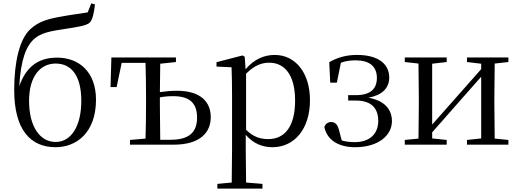

<svg xmlns="http://www.w3.org/2000/svg" viewBox="-20 -856 3073 1136"><path d="M309 -16C219 -16 152 -103 152 -260C152 -406 220 -480 309 -480C400 -480 461 -412 461 -259C461 -108 400 -16 309 -16ZM309 15C431 15 548 -70 548 -266C548 -430 448 -515 318 -515C201 -515 132 -455 94 -346C103 -504 135 -586 185 -628C224 -661 276 -672 366 -685C435 -696 491 -703 512 -723C528 -742 536 -778 542 -830L520 -836L499 -783C456 -775 401 -769 354 -760C267 -745 210 -731 158 -682C96 -624 64 -490 64 -324C64 -87 161 15 309 15Z M749 0H1007C1163 0 1227 -71 1227 -163C1227 -252 1168 -319 1027 -319C994 -319 960 -316 926 -311L928 -479L1021 -489V-516H639L634 -341H670L700 -484H841C843 -428 844 -343 844 -288V-229C844 -174 843 -92 841 -36L749 -28ZM926 -280C952 -285 977 -287 1005 -287C1101 -287 1146 -247 1146 -160C1146 -70 1095 -29 989 -29H928C927 -85 926 -171 926 -229Z M1592 15C1721 15 1814 -92 1814 -263C1814 -427 1727 -531 1605 -531C1544 -531 1483 -506 1433 -446L1428 -520L1415 -528L1261 -488V-462L1350 -458C1352 -408 1353 -355 1353 -287V27L1351 224L1266 232V260H1533V232L1436 224L1434 27V-58C1482 -3 1538 15 1592 15ZM1436 -420C1486 -470 1529 -485 1573 -485C1664 -485 1726 -413 1726 -261C1726 -95 1655 -33 1568 -33C1519 -33 1479 -46 1436 -88Z M2081 15C2221 15 2299 -57 2299 -139C2299 -208 2256 -261 2159 -278C2248 -294 2283 -340 2283 -398C2282 -481 2214 -531 2092 -531C2031 -531 1978 -517 1928 -488L1934 -367H1973L1997 -485C2024 -495 2052 -499 2084 -499C2167 -499 2209 -463 2210 -396C2210 -329 2171 -293 2085 -293H2040V-261H2087C2181 -261 2218 -211 2218 -141C2218 -62 2165 -15 2079 -15C2050 -15 2026 -18 2002 -25L1985 -89C1977 -121 1961 -134 1939 -134C1922 -134 1905 -124 1899 -104C1916 -25 1986 15 2081 15Z M2743 -489 2827 -479V-447L2667 -266L2537 -119V-479L2623 -489V-516H2375V-489L2456 -480L2458 -288V-229L2456 -36L2375 -28V0H2623V-28L2537 -37V-73L2692 -249L2827 -402V-37L2743 -28V0H2988V-28L2907 -36L2905 -229V-288L2907 -480L2988 -489V-516H2743Z"/></svg>

Font: Noto Serif CJK TC
Style: Regular
Weight: 400
Designer: Ryoko NISHIZUKA 西塚涼子 (kana & ideographs); Frank Grießhammer (Latin, Greek & Cyrillic); Wenlong ZHANG 张文龙 (bopomofo); San
Foundry: Adobe
Version: Version 2.001;hotconv 1.1.0;makeotfexe 2.6.0